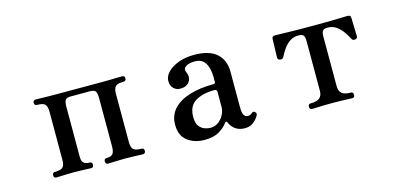

<svg xmlns="http://www.w3.org/2000/svg" viewBox="-49 -777 2331 1094"><g transform="rotate(-15 1116.5 -230.0)"><path d="M182 0Q166 0 166 -17Q166 -33 182 -33Q218 -33 229 -46Q240 -59 240 -87V-373Q240 -402 229 -415Q218 -428 182 -428Q166 -428 166 -444Q166 -460 182 -460Q189 -460 208 -459.5Q227 -459 250 -458.5Q273 -458 290 -458H582Q599 -458 622 -458.5Q645 -459 664.5 -459.5Q684 -460 691 -460Q707 -460 707 -444Q707 -428 691 -428Q654 -428 643 -415Q632 -402 632 -373V-87Q632 -59 643 -46Q654 -33 691 -33Q707 -33 707 -17Q707 0 691 0Q684 0 664.5 -1Q645 -2 622 -2.5Q599 -3 582 -3Q557 -3 527 -1.5Q497 0 486 0Q471 0 471 -17Q471 -33 486 -33Q513 -33 523 -45.5Q533 -58 533 -89V-371Q533 -403 525.5 -414Q518 -425 493 -425H380Q355 -425 347.5 -414Q340 -403 340 -371V-79Q340 -52 352 -42.5Q364 -33 386 -33Q401 -33 401 -17Q401 0 386 0Q376 0 346 -1.5Q316 -3 290 -3Q273 -3 250 -2.5Q227 -2 208 -1Q189 0 182 0Z M1054 12Q994 12 953 -19Q912 -50 912 -114Q912 -170 946.5 -207.5Q981 -245 1042.5 -263.5Q1104 -282 1183 -282Q1194 -282 1194 -292V-320Q1194 -373 1174.5 -404Q1155 -435 1114 -435Q1078 -435 1059.5 -422Q1041 -409 1051 -388Q1066 -355 1049 -330.5Q1032 -306 995 -306Q971 -306 955 -322Q939 -338 939 -365Q939 -393 962 -417Q985 -441 1025.5 -456.5Q1066 -472 1119 -472Q1208 -472 1251.5 -433Q1295 -394 1295 -326V-120Q1295 -81 1303.5 -68.5Q1312 -56 1325 -56Q1334 -56 1340.5 -59Q1347 -62 1351 -66Q1362 -77 1373 -65Q1378 -61 1377 -55Q1376 -49 1373 -43Q1360 -22 1340.5 -7.5Q1321 7 1292 7Q1230 7 1204 -50Q1198 -64 1189 -51Q1172 -27 1139.5 -7.5Q1107 12 1054 12ZM1102 -46Q1131 -46 1151.5 -62Q1172 -78 1183 -101Q1194 -124 1194 -144V-233Q1194 -248 1180 -248Q1108 -248 1065.5 -221Q1023 -194 1023 -131Q1023 -93 1038 -75Q1053 -57 1071.5 -51.5Q1090 -46 1102 -46Z M1690 0Q1675 0 1675 -17Q1675 -33 1690 -33Q1728 -33 1743.5 -47Q1759 -61 1759 -89V-382Q1759 -406 1751.5 -415.5Q1744 -425 1722 -425Q1692 -425 1669.5 -409Q1647 -393 1632 -370.5Q1617 -348 1607 -328Q1602 -317 1587 -319Q1572 -321 1572 -334Q1572 -337 1572.5 -351.5Q1573 -366 1573.5 -384Q1574 -402 1574.5 -418Q1575 -434 1575 -441Q1575 -453 1580.5 -456.5Q1586 -460 1597 -460Q1599 -460 1616 -459.5Q1633 -459 1657 -458.5Q1681 -458 1703 -457.5Q1725 -457 1737 -457H1880Q1896 -457 1918.5 -457.5Q1941 -458 1963 -458.5Q1985 -459 2001 -459.5Q2017 -460 2019 -460Q2030 -460 2035 -456.5Q2040 -453 2040 -441Q2040 -434 2040.5 -418Q2041 -402 2041.5 -384Q2042 -366 2042.5 -351.5Q2043 -337 2043 -334Q2043 -321 2028.5 -319Q2014 -317 2009 -328Q1999 -348 1983.5 -370.5Q1968 -393 1946 -409Q1924 -425 1894 -425Q1873 -425 1865.5 -415.5Q1858 -406 1858 -382V-89Q1858 -61 1873.5 -47Q1889 -33 1927 -33Q1941 -33 1941 -17Q1941 0 1927 0Q1920 0 1898 -1Q1876 -2 1851 -2.5Q1826 -3 1809 -3Q1792 -3 1767 -2.5Q1742 -2 1720 -1Q1698 0 1690 0Z"/></g></svg>

Font: Zen Old Mincho
Style: Bold
Weight: 700
Designer: Yoshimichi Ohira
Foundry: Positype
Version: Version 1.500